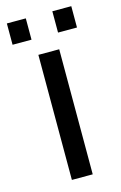

<svg xmlns="http://www.w3.org/2000/svg" viewBox="-108 -734 495 783"><g transform="rotate(-15 139.0 -342.5)"><path d="M95 0V-528H183V0ZM196 -595V-685H276V-595ZM4 -595V-685H84V-595Z"/></g></svg>

Font: Libra Sans
Style: Regular
Weight: 400
Foundry: Context Ltd
Version: Version 1.000; ttfautohint (v1.3)